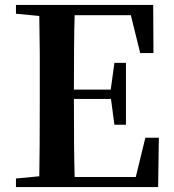

<svg xmlns="http://www.w3.org/2000/svg" viewBox="-20 -762 708 782"><path d="M627 -201 624 0H45V-35L140 -44Q142 -143 142 -346V-546L140 -697L45 -706V-742H604L605 -546H551L513 -700H284Q281 -602 281 -397H431L446 -506H493V-254H446L432 -359H281Q281 -143 284 -41H533L572 -201Z"/></svg>

Font: Source Han Serif SC
Style: Bold
Weight: 700
Designer: Ryoko NISHIZUKA  (kana & ideographs); Frank Grießhammer (Latin, Greek & Cyrillic); Wenlong ZHANG  (bopomofo); Sandoll Co
Foundry: Adobe Systems Incorporated
Version: Version 1.001 October 20, 2017